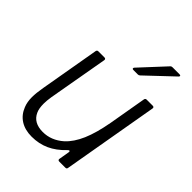

<svg xmlns="http://www.w3.org/2000/svg" viewBox="-220 -875 998 998"><g transform="rotate(45 279.0 -376.5)"><path d="M59 -74Q48 -101 48 -136Q48 -167 56 -212L113 -540Q115 -549 124 -549H169Q174 -549 176.5 -546Q179 -543 178 -538L120 -209Q115 -177 115 -156Q115 -120 125 -99Q148 -48 216 -48Q278 -48 329 -93Q366 -127 391 -185Q416 -243 432 -332L468 -540Q470 -549 479 -549H524Q529 -549 531.5 -546Q534 -543 533 -538L441 -9Q440 0 430 0H385Q380 0 377.5 -3Q375 -6 376 -11L386 -70V-73Q386 -78 382 -78Q379 -78 373 -72Q333 -30 289 -10Q245 10 192 10Q143 10 109 -11.5Q75 -33 59 -74ZM321 -609Q315 -609 313.5 -612.5Q312 -616 316 -621L443 -758Q447 -763 455 -763H506Q513 -763 514.5 -759.5Q516 -756 511 -751L366 -614Q361 -609 354 -609Z"/></g></svg>

Font: Open Sauce Two Light Italic
Style: Regular
Weight: 300
Italic angle: -10°
Designer: Alfredo Marco Pradil
Foundry: Creative Sauce Fz LLC
Version: Version 1.477